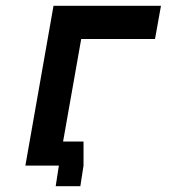

<svg xmlns="http://www.w3.org/2000/svg" viewBox="-20 -571 640 662"><path d="M164.5 -551H535L514.5 -436.5H260L197.5 -83H268V0L257 71H172L183 0H67.5Z"/></svg>

Font: JuliaMono ExtraBold
Style: Italic
Weight: 800
Italic angle: -9°
Monospace: yes
Designer: cormullion
Foundry: corm
Version: Version 0.057; ttfautohint (v1.8.4)